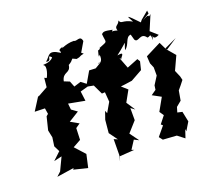

<svg xmlns="http://www.w3.org/2000/svg" viewBox="-134 -958 1307 1176"><g transform="rotate(-20 519.0 -370.5)"><path d="M424 -646C460 -652 437 -654 476 -662L463 -672L500 -735C493 -778 461 -744 446 -756C387 -758 345 -724 370 -746C319 -733 359 -720 345 -715C273 -761 275 -719 242 -694C284 -681 255 -740 286 -707C262 -674 207 -687 221 -679C242 -667 220 -609 208 -592C227 -608 217 -592 198 -606L192 -546L125 -509L126 -515L72 -430L138 -428L144 -390L131 -379L110 -294L120 -246L112 -190L131 -152L81 -105L133 -117L93 -33L66 -8L178 -25L172 -16L262 6L281 -79C262 -101 241 -122 222 -144L274 -173L277 -249L306 -269L253 -299L321 -341L285 -367L281 -407L387 -387L379 -450L447 -469L398 -506L353 -492L338 -530L303 -544C315 -604 360 -574 366 -628C380 -636 407 -654 366 -639C395 -642 382 -640 400 -657ZM796 -637C814 -606 844 -668 876 -621C894 -618 901 -650 903 -594C919 -657 889 -582 947 -613L902 -653L943 -750C910 -719 955 -770 886 -728C948 -771 931 -744 931 -777C858 -717 889 -743 870 -722C805 -790 794 -799 827 -743C767 -776 755 -751 745 -780C734 -749 708 -759 719 -724C670 -741 677 -714 692 -739C639 -750 635 -747 622 -736C627 -671 642 -688 581 -662C574 -684 593 -653 565 -650C551 -598 558 -613 565 -623C573 -548 509 -584 554 -576L514 -552L472 -554L421 -466L467 -457L497 -394L517 -395L522 -332L486 -270L479 -288L461 -236L453 -152L493 -97L469 -107L468 -4L459 37L464 5L565 -2L549 -8L584 -62L614 -47L571 -106L630 -172V-251L656 -232L618 -290L658 -362L621 -395L647 -398L696 -405L771 -447L784 -500L773 -518L700 -489L672 -562L684 -549C666 -552 733 -594 666 -581C758 -651 736 -656 721 -595C757 -620 749 -670 786 -673ZM904 0 936 -53 922 -120 891 -127 901 -160 935 -188 946 -251C961 -268 975 -286 989 -304L983 -329L965 -371L1006 -460L955 -520L1038 -559L962 -509L935 -565L834 -514L837 -467L850 -436V-383L817 -331L813 -303L780 -280L835 -250L789 -168L808 -140L771 -93L782 -83L733 -24L751 -1L840 5L884 39L902 -15Z"/></g></svg>

Font: Asimov Aggro
Style: It
Weight: 500
Designer: Google
Version: Version 2.000980; 2014